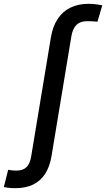

<svg xmlns="http://www.w3.org/2000/svg" viewBox="-148 -774 558 1010"><path d="M-66.4 215.8Q-77.6 215.8 -87.9 215.3Q-98.1 214.8 -107.9 213.4Q-117.7 211.9 -127.9 210L-105 119.1Q-96.7 121.1 -83.7 122.3Q-70.8 123.5 -62.5 123.5Q-27.8 123.5 -9 105.7Q9.8 87.9 16.1 48.3L120.1 -579.6Q129.9 -636.2 155.8 -675Q181.6 -713.9 222.7 -733.9Q263.7 -753.9 317.4 -753.9Q337.4 -753.9 355 -751.7Q372.6 -749.5 390.1 -746.1L364.7 -659.7Q355.5 -661.1 339.8 -661.9Q324.2 -662.6 309.6 -662.6Q273.9 -662.6 253.9 -642.8Q233.9 -623 227.1 -581.1L123 47.4Q113.8 102.5 89.6 140.1Q65.4 177.7 26.4 196.8Q-12.7 215.8 -66.4 215.8Z"/></svg>

Font: Inter 18pt Medium
Style: Italic
Weight: 500
Italic angle: -9.3988°
Designer: Rasmus Andersson
Foundry: rsms
Version: Version 4.001;git-66647c0bb